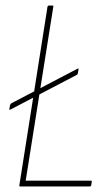

<svg xmlns="http://www.w3.org/2000/svg" viewBox="-20 -675 398 695"><path d="M19 -279Q17 -278 15 -277.5Q13 -277 14 -281L16 -293Q17 -298 21 -301L260 -426Q265 -430 264 -422L262 -411Q261 -405 258 -404ZM54 0Q49 0 50 -4L152 -651Q153 -655 158 -655H169Q174 -655 173 -651L73 -21H309Q313 -21 312 -16L310 -4Q309 0 304 0Z"/></svg>

Font: Sofia Sans Condensed Thin
Style: Italic
Weight: 250
Italic angle: -9°
Version: Version 4.100